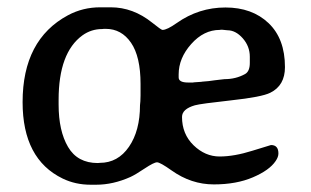

<svg xmlns="http://www.w3.org/2000/svg" viewBox="-20 -508 861 531"><path d="M368.7 -275.9Q368.7 -351.6 342.3 -389.9Q315.9 -428.2 272.5 -428.2H267.6L262.7 -427.7Q232.4 -427.7 208 -410.2Q142.1 -362.3 142.1 -231.9Q142.1 -231 142.1 -230V-218.8Q142.1 -146 168.2 -101.6Q194.3 -57.1 250.5 -57.1L255.9 -57.6Q306.2 -57.6 336.7 -102.1Q367.2 -146.5 367.2 -217.3L368.2 -228L368.7 -244.1ZM474.1 -302.2V-293.9Q474.1 -279.8 500 -279.8H513.7L516.6 -280.3L536.6 -281.7L539.6 -282.2L557.1 -283.7Q565.9 -285.2 573.2 -285.9Q580.6 -286.6 589.4 -287.8Q598.1 -289.1 601.1 -289.1Q632.3 -289.1 657.7 -303.2Q670.9 -310.5 670.9 -334V-351.1Q670.9 -379.9 651.4 -402.1Q631.8 -424.3 608.9 -424.3L594.2 -425.8H591.3L587.9 -425.3Q543.5 -425.3 508.8 -386.2Q474.1 -347.2 474.1 -302.2ZM483.4 -184.6Q483.4 -137.2 515.4 -106.2Q547.4 -75.2 587.4 -75.2Q627.4 -75.2 678 -91.1Q728.5 -106.9 729.5 -106.9Q750 -106.9 750 -83.5Q750 -73.7 742.2 -62.5Q725.1 -37.1 679.4 -17.6Q633.8 2 571.3 2Q508.8 2 454.6 -36.6Q422.9 -59.1 414.3 -59.1Q405.8 -59.1 380.1 -42Q354.5 -24.9 340.8 -18.6Q293 2.9 245.6 2.9H231Q188.5 2.9 153.3 -14.2Q42.5 -67.9 42.5 -225.6Q42.5 -398.4 168 -465.8Q209 -487.8 257.3 -487.8H286.1Q348.1 -487.8 400.9 -445.3Q425.8 -425.3 429.2 -425.3H429.7Q441.9 -425.3 468.8 -444.3Q529.8 -487.3 603.5 -487.3Q677.2 -487.3 722.7 -444.1Q768.1 -400.9 768.1 -322.3Q768.1 -271.5 727.5 -251.5Q704.1 -239.7 619.4 -230.5Q534.7 -221.2 519 -216.8Q483.4 -206.5 483.4 -184.6Z"/></svg>

Font: Averia Gruesa Libre
Style: Regular
Weight: 500
Italic angle: -1.70001°
Version: Version 1.001